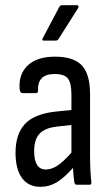

<svg xmlns="http://www.w3.org/2000/svg" viewBox="-20 -714 426 742"><path d="M136 8Q90 8 65 -26Q40 -60 40 -124Q40 -195 76 -234.5Q112 -274 197 -283L256 -289V-348Q256 -393 242.5 -410.5Q229 -428 191 -428Q124 -428 127 -364Q127 -354 119 -354H68Q58 -354 56 -368Q51 -427 87 -461Q123 -495 193 -495Q264 -495 296 -461.5Q328 -428 328 -350V-120Q328 -81 329.5 -54Q331 -27 333 -11Q334 0 326 0H276Q269 0 267 -11Q264 -32 262 -65Q227 -26 198.5 -9Q170 8 136 8ZM112 -130Q112 -59 157 -59Q179 -59 201.5 -73.5Q224 -88 256 -124V-231L202 -225Q154 -220 133 -197.5Q112 -175 112 -130ZM150 -557Q140 -557 145 -566L209 -687Q213 -694 220 -694H277Q282 -694 283 -690.5Q284 -687 282 -683L206 -563Q203 -557 194 -557Z"/></svg>

Font: Sofia Sans Cond
Style: Regular
Weight: 400
Width: 3
Designer: Botio Nikoltchev, Ani Petrova
Foundry: lettersoup
Version: Version 4.100; ttfautohint (v1.8.3)